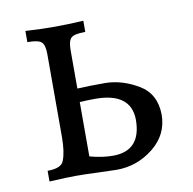

<svg xmlns="http://www.w3.org/2000/svg" viewBox="-61 -533 598 596"><g transform="rotate(-10 238.5 -235.0)"><path d="M260.7 1.5Q245.1 1.5 203.1 -0.2Q161.1 -2 132.8 -2Q108.4 -2 48.8 1V-32.7Q93.3 -32.7 100.6 -55.7Q110.4 -80.6 110.8 -126.5V-389.6Q110.8 -417.5 101.1 -427.2Q91.3 -437 56.2 -437V-472.2Q105.5 -469.2 147.5 -469.2Q189.5 -469.2 238.8 -472.2V-437Q203.6 -437 193.8 -427.2Q184.1 -417.5 184.1 -389.6V-268.1Q219.7 -270 272.9 -270Q325.7 -269 376.2 -239Q426.8 -209 427.7 -143.6Q427.7 -80.1 376.5 -39.3Q325.2 1.5 260.7 1.5ZM257.3 -43.5Q346.2 -43.5 346.2 -142.1Q344.7 -227.1 232.9 -227.1Q211.4 -227.1 184.1 -225.6V-54.2Q223.1 -43.5 257.3 -43.5Z"/></g></svg>

Font: Almanac
Style: Regular
Weight: 400
Designer: Eden's Almanac
Version: Version 3.501;March 28, 2021;FontCreator 13.0.0.2683 64-bit